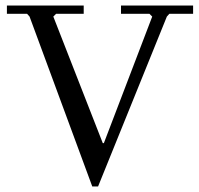

<svg xmlns="http://www.w3.org/2000/svg" viewBox="-20 -670 719 695"><path d="M335 5H314L87 -610L78 -620H5V-650H283V-620H183L173 -610L352 -152H356L531 -610L521 -620H418V-650H679V-620H593L584 -610Z"/></svg>

Font: EB Squaramond
Style: Regular
Weight: 400
Designer: Jake Brussel Faria
Foundry: Jake Brussel Faria
Version: Version 0.002